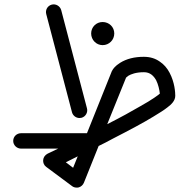

<svg xmlns="http://www.w3.org/2000/svg" viewBox="-20 -675 876 872"><path d="M307 -165C311 -150 325 -139 341 -139C344 -139 347 -140 350 -140C369 -145 380 -165 375 -183L258 -629C253 -647 234 -659 215 -654C196 -649 185 -630 190 -611ZM446 -470C476 -470 499 -494 499 -523C499 -552 476 -575 446 -575C417 -575 394 -552 394 -523C394 -494 417 -470 446 -470ZM750 -345C739 -366 724 -383 706 -395C685 -410 661 -417 633 -417C591 -417 555 -408 526 -390C503 -376 493 -361 491 -357C490 -355 489 -353 488 -352L375 -70H76C56 -70 40 -55 40 -35C40 -16 56 0 76 0H244L196 23C185 29 177 39 176 52C175 64 180 76 190 83L307 170C313 175 321 177 328 177C331 177 334 177 338 176C348 173 357 165 361 155L428 -12C449 -22 470 -33 492 -45C570 -85 632 -118 676 -145C704 -162 725 -175 740 -187C759 -201 776 -218 776 -240C776 -254 774 -300 750 -345ZM682 -232C666 -221 645 -208 618 -193C579 -170 528 -142 467 -111L552 -321C552 -321 552 -321 552 -322L563 -331C575 -338 597 -347 633 -347C649 -347 671 -343 689 -311C699 -291 704 -267 706 -250C702 -246 695 -241 682 -232ZM312 87 279 62C294 54 313 45 333 35Z"/></svg>

Font: Am-Hal
Style: Regular
Weight: 400
Designer: Multible Designers
Foundry: Kief Type Foundry
Version: Version 1.000;PS 001.000;hotconv 1.0.88;makeotf.lib2.5.64775